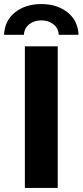

<svg xmlns="http://www.w3.org/2000/svg" viewBox="-40 -929 409 949"><path d="M82.9 0V-700H245.3V0ZM-20.1 -757Q-16.7 -827.6 34.7 -868.2Q86.2 -908.9 164.1 -908.9Q242.1 -908.9 293.5 -868.2Q345 -827.6 348.4 -757H250.2Q248.8 -789.8 224.1 -809Q199.4 -828.3 164.1 -828.3Q128.9 -828.3 104.5 -809Q80.1 -789.8 78.1 -757Z"/></svg>

Font: Montserrat Thin
Style: Regular
Weight: 100
Designer: Julieta Ulanovsky
Foundry: Julieta Ulanovsky
Version: Version 9.000